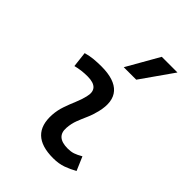

<svg xmlns="http://www.w3.org/2000/svg" viewBox="-227 -913 1040 1040"><g transform="rotate(45 293.0 -392.5)"><path d="M471.7 -109.9 505.4 -31.2Q475.6 -14.2 442.4 -2.2Q409.2 9.8 366.2 9.8Q186.5 9.8 196.8 -153.3Q199.2 -189.9 211.2 -224.6Q223.1 -259.3 237.1 -292Q251 -324.7 258.3 -355Q279.3 -436 184.6 -436Q138.2 -436 95.2 -424.8L85 -513.7Q113.8 -522 142.6 -524.7Q171.4 -527.3 200.2 -527.3Q301.3 -527.3 342.3 -481.2Q383.3 -435.1 361.3 -345.2Q353 -310.5 339.6 -280.5Q326.2 -250.5 314.9 -221.2Q303.7 -191.9 301.3 -157.7Q295.9 -83 385.3 -83Q409.7 -83 428 -89.1Q446.3 -95.2 471.7 -109.9ZM288.6 -609.4 394.5 -794.9H514.6L384.3 -609.4Z"/></g></svg>

Font: Cascadia Mono
Style: Italic
Weight: 400
Italic angle: -10°
Monospace: yes
Designer: Aaron Bell
Foundry: Saja Typeworks
Version: Version 2404.023; ttfautohint (v1.8.4)